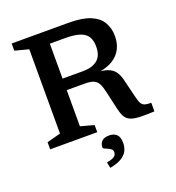

<svg xmlns="http://www.w3.org/2000/svg" viewBox="-162 -826 1088 1190"><g transform="rotate(-20 381.5 -231.0)"><path d="M407.5 -385.5Q467.5 -385.5 501.8 -413Q536 -440.5 536 -501Q536 -539.5 521.5 -565Q507 -590.5 471.8 -603.2Q436.5 -616 373.5 -616H198.5L200.5 -698H426Q515 -698 568 -676Q621 -654 644.2 -614.2Q667.5 -574.5 667.5 -522.5Q667.5 -475.5 648.5 -438.5Q629.5 -401.5 591 -377.8Q552.5 -354 493 -345.5V-349.5Q538.5 -346.5 565.2 -334Q592 -321.5 606.5 -298.2Q621 -275 629 -239L656.5 -127Q663.5 -95.5 672.2 -80.5Q681 -65.5 696 -61Q711 -56.5 737.5 -56.5V0Q675 3.5 636.8 1.2Q598.5 -1 576.8 -11.2Q555 -21.5 543.8 -42.8Q532.5 -64 525 -99L499.5 -211.5Q491 -250 480 -271.2Q469 -292.5 448.2 -301Q427.5 -309.5 390 -309.5H200.5L198 -385.5ZM272 -698V-71L360.5 -47V0H50V-47L140.5 -71V-627L50 -650.5V-698ZM353 197.5Q392 189.5 404.8 179Q417.5 168.5 417.5 151.5Q417.5 139 408.5 131.5Q399.5 124 387.8 119.2Q376 114.5 367 110.2Q358 106 358 101Q358 74 374 59Q390 44 423 44Q453 44 471 61Q489 78 489 117.5Q489 142.5 478.8 165.8Q468.5 189 441 207.2Q413.5 225.5 361 235.5Z"/></g></svg>

Font: Newsreader 9pt Medium
Style: Regular
Weight: 500
Designer: Hugues Gentile
Foundry: Production Type
Version: Version 1.003